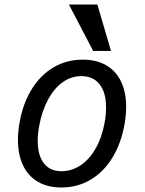

<svg xmlns="http://www.w3.org/2000/svg" viewBox="-20 -824 640 850"><path d="M59.5 -204.5Q59.5 -242 67 -284Q82.5 -368.5 121.5 -430.8Q160.5 -493 218.2 -526.5Q276 -560 346.5 -560Q407 -560 450.2 -535Q493.5 -510 516 -463Q538.5 -416 538.5 -351Q538.5 -314 531 -272Q515.5 -187 476.5 -124.2Q437.5 -61.5 380 -27.8Q322.5 6 252 6Q191 6 147.8 -19.2Q104.5 -44.5 82 -92Q59.5 -139.5 59.5 -204.5ZM443 -280Q449.5 -316 449.5 -348.5Q449.5 -414.5 421 -450.8Q392.5 -487 339.5 -487Q295.5 -487 257.8 -460.2Q220 -433.5 193 -383.8Q166 -334 153.5 -267Q147 -231.5 147 -200Q147 -136.5 174.2 -101.2Q201.5 -66 251.5 -66Q297.5 -66 336.8 -92.2Q376 -118.5 403.5 -166.8Q431 -215 443 -280ZM285 -804H411L471.5 -598.5H392.5Z"/></svg>

Font: JuliaMono Italic
Style: Regular
Weight: 400
Italic angle: -9°
Monospace: yes
Designer: cormullion
Foundry: corm
Version: Version 0.049; ttfautohint (v1.8.4)